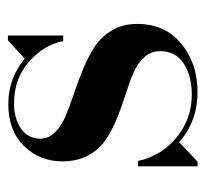

<svg xmlns="http://www.w3.org/2000/svg" viewBox="-37 -473 520 486"><g transform="rotate(-90 223.0 -230.0)"><path d="M57 10H45V-140.5H58.5Q72 -80.5 118.8 -42.5Q165.5 -4.5 226.5 -4.5Q274 -4.5 305.2 -25Q336.5 -45.5 336.5 -84.5Q336.5 -108 321 -125Q305.5 -142 281 -152.5Q256.5 -163 226.8 -172.2Q197 -181.5 167.2 -193.5Q137.5 -205.5 113 -221.8Q88.5 -238 73 -266.2Q57.5 -294.5 57.5 -332Q57.5 -389 96.2 -429Q135 -469 203 -469Q267.5 -469 317.5 -427.5L364 -470H376V-330H362Q352 -380 309 -417.2Q266 -454.5 204 -454.5Q165.5 -454.5 140.2 -436.5Q115 -418.5 115 -388.5Q115 -367 131 -350.8Q147 -334.5 172.8 -323.8Q198.5 -313 229.2 -302.8Q260 -292.5 291 -279.8Q322 -267 347.8 -250.2Q373.5 -233.5 389.5 -206Q405.5 -178.5 405.5 -142.5Q405.5 -72.5 355.5 -31.2Q305.5 10 233 10Q159 10 106 -36.5Z"/></g></svg>

Font: Bodoni* 16pt Medium
Style: Regular
Weight: 500
Version: Version 2.3